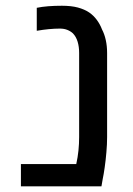

<svg xmlns="http://www.w3.org/2000/svg" viewBox="-20 -661 470 681"><path d="M54.2 0V-79.1H250.5Q255.9 -103.5 258.3 -127.4Q260.7 -151.4 260.7 -174.8V-473.1Q260.7 -495.1 255.4 -512.9Q250 -530.8 238.8 -542.5Q230.5 -550.3 219 -554.9Q207.5 -559.6 192.4 -559.6Q173.3 -559.6 153.1 -557.6Q132.8 -555.7 110.4 -551.8V-633.3Q129.4 -637.2 151.6 -638.9Q173.8 -640.6 199.7 -640.6Q232.9 -640.6 256.3 -634.3Q279.8 -627.9 296.4 -616.7Q312 -606 323.5 -590.3Q335 -574.7 341.8 -556.6Q350.6 -540 355.2 -518.8Q359.9 -497.6 359.9 -473.1V-174.8Q359.9 -149.9 357.4 -121.3Q355 -92.8 351.3 -67.1Q347.7 -41.5 344.2 -25.4L339.8 0Z"/></svg>

Font: Open Sans Medium
Style: Regular
Weight: 500
Designer: Monotype Design Team
Foundry: Monotype Imaging Inc.
Version: Version 3.000